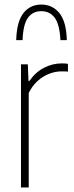

<svg xmlns="http://www.w3.org/2000/svg" viewBox="-20 -822 323 842"><path d="M72 0V-540H102L105 -467H109Q135.5 -505.5 173 -524.8Q210.5 -544 251 -544Q260 -544 266.8 -543.5Q273.5 -543 278 -542V-508Q270.5 -509 264.8 -509Q259 -509 250 -509Q222.5 -509 195 -498.2Q167.5 -487.5 144.2 -466.2Q121 -445 106 -414V0ZM51 -646Q53.5 -728 83 -765Q112.5 -802 161 -802Q210 -802 240.5 -764.5Q271 -727 273 -646H245Q241.5 -715 220 -744Q198.5 -773 161 -773Q123.5 -773 102.5 -744Q81.5 -715 79 -646Z"/></svg>

Font: Encode Sans Condensed Thin
Style: Regular
Weight: 100
Width: 3
Designer: Multiple Designers
Foundry: Impallari Type
Version: Version 3.002